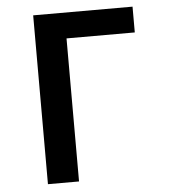

<svg xmlns="http://www.w3.org/2000/svg" viewBox="-51 -744 702 791"><g transform="rotate(-5 300.0 -349.0)"><path d="M115.4 0H244V-591.6H526.3V-698.2H115.4Z"/></g></svg>

Font: Margiela Mono SemiBold
Style: Regular
Weight: 600
Designer: Mike Abbink, Paul van der Laan, Pieter van Rosmalen
Foundry: Bold Monday
Version: Version 2.003 2021